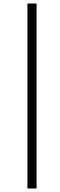

<svg xmlns="http://www.w3.org/2000/svg" viewBox="-20 -810 344 1092"><path d="M188 262H136V-790H188Z"/></svg>

Font: Tiro Telugu
Style: Italic
Weight: 400
Italic angle: -11°
Designer: Telugu: John Hudson & Fiona Ross, assisted by Kaja Sojewska. Latin: John Hudson with Paul Hanslow, assisted by Kaja Soje
Foundry: Tiro Typeworks Ltd.
Version: Version 1.52